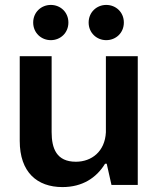

<svg xmlns="http://www.w3.org/2000/svg" viewBox="-20 -759 647 788"><path d="M437.5 0H545.4V-528.3H414.6V-225.6V-215.8C410.6 -137.2 356 -95.2 291.5 -95.2C211.9 -95.2 191.9 -149.9 191.9 -216.8V-528.3H61V-180.7C61 -52.2 132.3 8.8 236.3 8.8C317.9 8.8 375.5 -28.8 411.1 -86.9H418ZM116.2 -666.5C116.2 -624 149.4 -594.2 188.5 -594.2C228 -594.2 260.7 -624 260.7 -666.5C260.7 -709 228 -738.8 188.5 -738.8C149.4 -738.8 116.2 -709 116.2 -666.5ZM343.8 -666.5C343.8 -624 377 -594.2 416 -594.2C455.6 -594.2 488.3 -624 488.3 -666.5C488.3 -709 455.6 -738.8 416 -738.8C377 -738.8 343.8 -709 343.8 -666.5Z"/></svg>

Font: Wand UI Pro Bold
Style: Regular
Weight: 700
Designer: Andreas Faust
Version: Version 1.003;FEAKit 1.0